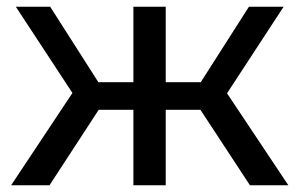

<svg xmlns="http://www.w3.org/2000/svg" viewBox="-20 -550 889 570"><path d="M575 -224H472V0H376V-224H273L127 0H13L195 -274L27 -530H129L272 -306H376V-530H472V-306H576L719 -530H822L654 -273L836 0H722Z"/></svg>

Font: APTA Sans Medium
Style: Bold
Weight: 500
Version: Version 7.200